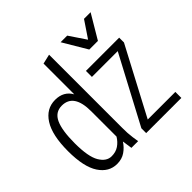

<svg xmlns="http://www.w3.org/2000/svg" viewBox="-177 -929 1131 1131"><g transform="rotate(-45 388.5 -363.5)"><path d="M42 -250Q42 -383 85 -450.5Q128 -518 202 -518Q273 -518 305 -461V-717L365 -731V-122Q365 -97 366 -79Q367 -61 370 -39L376 0H320L311 -62Q292 -32 263 -12Q234 8 194 8Q126 8 84 -55.5Q42 -119 42 -250ZM103 -255Q103 -143 131.5 -95Q160 -47 203 -47Q238 -47 263 -64Q288 -81 305 -109V-320Q305 -466 206 -466Q151 -466 127 -414Q103 -362 103 -255ZM443 -40 666 -460H451V-510H728V-470L506 -50H736V0H443ZM715 -735 626 -585H554L465 -735H520L590 -631L660 -735Z"/></g></svg>

Font: Radio Canada Condensed Light
Style: Regular
Weight: 300
Width: 3
Designer: Charles Daoud, Etienne Aubert Bonn, Alexandre Saumier Demers, Jacques Le Bailly
Foundry: Radio-Canada
Version: Version 2.104; ttfautohint (v1.8.4.7-5d5b);gftools[0.9.28.de